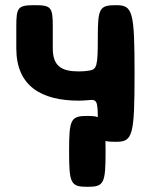

<svg xmlns="http://www.w3.org/2000/svg" viewBox="-20 -548 593 742"><path d="M285 -272C217 -272 184 -293 184 -361V-445C184 -520 178 -528 114 -528C49 -528 43 -520 43 -445V-361C43 -216 139 -159 285 -159C298 -159 310 -160 322 -161C355 -165 358 -158 358 -83C358 -8 365 0 429 0C493 0 500 -24 500 -264C500 -504 493 -528 429 -528C365 -528 358 -517 358 -405C358 -292 355 -279 323 -275C311 -273 299 -272 285 -272ZM388 37C388 -87 382 -100 318 -100C253 -100 247 -87 247 37C247 161 253 174 318 174C382 174 388 161 388 37Z"/></svg>

Font: Asimov Print
Style: A
Weight: 500
Designer: Google
Version: Version 2.000980: 2014